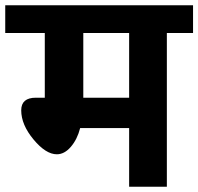

<svg xmlns="http://www.w3.org/2000/svg" viewBox="-40 -713 757 733"><path d="M697 -693V-587H597V0H453V-224H266Q255 -181 230.5 -152.5Q206 -124 177 -124Q135 -124 88 -180.5Q41 -237 41 -292Q41 -340 97 -340H131V-587H-20V-693ZM453 -340V-587H278V-340Z"/></svg>

Font: FiraGO
Style: Bold
Weight: 700
Designer: bBox Type
Foundry: bBox Type GmbH
Version: Version 1.001;PS 001.001;hotconv 1.0.88;makeotf.lib2.5.64775